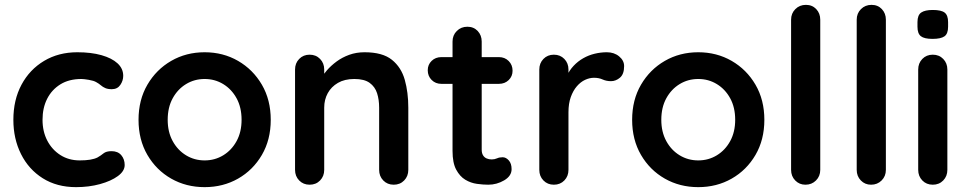

<svg xmlns="http://www.w3.org/2000/svg" viewBox="-20 -760 3976 790"><path d="M298 -545Q355 -545 397.5 -533Q440 -521 463.5 -499.5Q487 -478 487 -448Q487 -428 475 -410.5Q463 -393 440 -393Q424 -393 413.5 -397.5Q403 -402 395 -409Q387 -416 376 -422Q366 -428 345.5 -431.5Q325 -435 315 -435Q264 -435 228.5 -413Q193 -391 174 -353.5Q155 -316 155 -267Q155 -219 174.5 -181.5Q194 -144 228.5 -122Q263 -100 308 -100Q333 -100 351 -103Q369 -106 381 -112Q395 -120 406 -129Q417 -138 439 -138Q465 -138 479 -121.5Q493 -105 493 -81Q493 -56 465 -35.5Q437 -15 391.5 -2.5Q346 10 293 10Q214 10 156 -26.5Q98 -63 66.5 -126Q35 -189 35 -267Q35 -349 68.5 -411.5Q102 -474 161.5 -509.5Q221 -545 298 -545Z M1094 -267Q1094 -185 1057.5 -122.5Q1021 -60 959.5 -25Q898 10 822 10Q746 10 684.5 -25Q623 -60 586.5 -122.5Q550 -185 550 -267Q550 -349 586.5 -411.5Q623 -474 684.5 -509.5Q746 -545 822 -545Q898 -545 959.5 -509.5Q1021 -474 1057.5 -411.5Q1094 -349 1094 -267ZM974 -267Q974 -318 953.5 -355.5Q933 -393 898.5 -414Q864 -435 822 -435Q780 -435 745.5 -414Q711 -393 690.5 -355.5Q670 -318 670 -267Q670 -217 690.5 -179.5Q711 -142 745.5 -121Q780 -100 822 -100Q864 -100 898.5 -121Q933 -142 953.5 -179.5Q974 -217 974 -267Z M1480 -545Q1554 -545 1592.5 -514Q1631 -483 1645.5 -431.5Q1660 -380 1660 -317V-61Q1660 -35 1643 -17.5Q1626 0 1600 0Q1574 0 1557 -17.5Q1540 -35 1540 -61V-317Q1540 -350 1531.5 -376.5Q1523 -403 1501 -419Q1479 -435 1438 -435Q1398 -435 1370.5 -419Q1343 -403 1328.5 -376.5Q1314 -350 1314 -317V-61Q1314 -35 1297 -17.5Q1280 0 1254 0Q1228 0 1211 -17.5Q1194 -35 1194 -61V-474Q1194 -500 1211 -517.5Q1228 -535 1254 -535Q1280 -535 1297 -517.5Q1314 -500 1314 -474V-431L1299 -434Q1308 -451 1325 -470.5Q1342 -490 1365 -507Q1388 -524 1417 -534.5Q1446 -545 1480 -545Z M1796 -525H2033Q2057 -525 2073 -509Q2089 -493 2089 -469Q2089 -446 2073 -430.5Q2057 -415 2033 -415H1796Q1772 -415 1756 -431Q1740 -447 1740 -471Q1740 -494 1756 -509.5Q1772 -525 1796 -525ZM1903 -650Q1929 -650 1945.5 -632.5Q1962 -615 1962 -589V-144Q1962 -130 1967.5 -121Q1973 -112 1982.5 -108Q1992 -104 2003 -104Q2015 -104 2025 -108.5Q2035 -113 2048 -113Q2062 -113 2073.5 -100Q2085 -87 2085 -64Q2085 -36 2054.5 -18Q2024 0 1989 0Q1968 0 1942.5 -3.5Q1917 -7 1894.5 -20.5Q1872 -34 1857 -62Q1842 -90 1842 -139V-589Q1842 -615 1859.5 -632.5Q1877 -650 1903 -650Z M2259 0Q2233 0 2216 -17.5Q2199 -35 2199 -61V-474Q2199 -500 2216 -517.5Q2233 -535 2259 -535Q2285 -535 2302 -517.5Q2319 -500 2319 -474V-380L2312 -447Q2323 -471 2340.5 -489.5Q2358 -508 2380 -520.5Q2402 -533 2427 -539Q2452 -545 2477 -545Q2507 -545 2527.5 -528Q2548 -511 2548 -488Q2548 -455 2531 -440.5Q2514 -426 2494 -426Q2475 -426 2459.5 -433Q2444 -440 2424 -440Q2406 -440 2387.5 -431.5Q2369 -423 2353.5 -405Q2338 -387 2328.5 -360.5Q2319 -334 2319 -298V-61Q2319 -35 2302 -17.5Q2285 0 2259 0Z M3125 -267Q3125 -185 3088.5 -122.5Q3052 -60 2990.5 -25Q2929 10 2853 10Q2777 10 2715.5 -25Q2654 -60 2617.5 -122.5Q2581 -185 2581 -267Q2581 -349 2617.5 -411.5Q2654 -474 2715.5 -509.5Q2777 -545 2853 -545Q2929 -545 2990.5 -509.5Q3052 -474 3088.5 -411.5Q3125 -349 3125 -267ZM3005 -267Q3005 -318 2984.5 -355.5Q2964 -393 2929.5 -414Q2895 -435 2853 -435Q2811 -435 2776.5 -414Q2742 -393 2721.5 -355.5Q2701 -318 2701 -267Q2701 -217 2721.5 -179.5Q2742 -142 2776.5 -121Q2811 -100 2853 -100Q2895 -100 2929.5 -121Q2964 -142 2984.5 -179.5Q3005 -217 3005 -267Z M3355 -61Q3355 -35 3337.5 -17.5Q3320 0 3294 0Q3269 0 3252 -17.5Q3235 -35 3235 -61V-679Q3235 -705 3252.5 -722.5Q3270 -740 3296 -740Q3322 -740 3338.5 -722.5Q3355 -705 3355 -679Z M3625 -61Q3625 -35 3607.5 -17.5Q3590 0 3564 0Q3539 0 3522 -17.5Q3505 -35 3505 -61V-679Q3505 -705 3522.5 -722.5Q3540 -740 3566 -740Q3592 -740 3608.5 -722.5Q3625 -705 3625 -679Z M3878 -61Q3878 -35 3861 -17.5Q3844 0 3818 0Q3792 0 3775 -17.5Q3758 -35 3758 -61V-474Q3758 -500 3775 -517.5Q3792 -535 3818 -535Q3844 -535 3861 -517.5Q3878 -500 3878 -474ZM3817 -600Q3783 -600 3769 -611Q3755 -622 3755 -650V-669Q3755 -698 3770.5 -708.5Q3786 -719 3818 -719Q3853 -719 3867 -708Q3881 -697 3881 -669V-650Q3881 -621 3866 -610.5Q3851 -600 3817 -600Z"/></svg>

Font: Quicksand Light
Style: Bold
Weight: 700
Version: Version 3.004